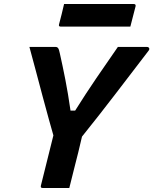

<svg xmlns="http://www.w3.org/2000/svg" viewBox="-20 -933 761 953"><path d="M324 0H191Q180 0 183 -12L245 -261Q237 -288 223 -339Q209 -390 192 -453Q175 -516 158 -581Q141 -646 126 -700H256Q264 -700 268.5 -694Q273 -688 277 -668Q291 -606 304.5 -537Q318 -468 330 -384H353Q405 -467 458.5 -545.5Q512 -624 565 -700H709Q717 -700 720 -694.5Q723 -689 718 -682Q636 -575 554.5 -468.5Q473 -362 387 -255Q378 -216 368.5 -177Q359 -138 349 -100Q343 -75 336.5 -50Q330 -25 324 0ZM298 -913H644Q655 -913 653 -902Q646 -876 640 -851.5Q634 -827 627 -801H281Q270 -801 273 -812Q280 -838 286 -862.5Q292 -887 298 -913Z"/></svg>

Font: Recursive Sn Lnr St
Style: Bold Italic
Weight: 700
Italic angle: -15°
Version: Version 1.079;hotconv 1.0.112;makeotfexe 2.5.65598; ttfautoh